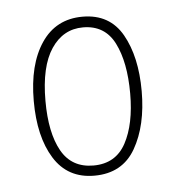

<svg xmlns="http://www.w3.org/2000/svg" viewBox="-35 -824 362 395"><g transform="rotate(-5 145.5 -626.0)"><path d="M257 -627Q257 -556 230 -509Q203 -462 145 -462Q90 -462 62 -507Q34 -552 34 -626Q34 -701 64 -745.5Q94 -790 149 -790Q205 -790 231 -744Q257 -698 257 -627ZM58 -624Q58 -558 79 -520.5Q100 -483 145 -483Q191 -483 212 -522Q233 -561 233 -624Q233 -689 213 -728.5Q193 -768 148 -768Q107 -768 82.5 -731.5Q58 -695 58 -624Z"/></g></svg>

Font: Noto Sans Malayalam UI ExtraCondensed Thin
Style: Regular
Weight: 100
Width: 2
Designer: Jelle Bosma - Monotype Design Team
Foundry: Monotype Imaging Inc.
Version: Version 2.104; ttfautohint (v1.8.4.7-5d5b)